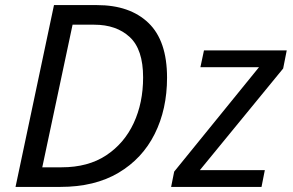

<svg xmlns="http://www.w3.org/2000/svg" viewBox="-20 -734 1152 754"><path d="M41 0 192 -714H361Q490 -714 563 -644Q636 -574 636 -429Q636 -305 587.5 -208Q539 -111 445.5 -55.5Q352 0 217 0ZM146 -77H222Q326 -77 397 -124Q468 -171 505 -250.5Q542 -330 542 -430Q542 -540 489.5 -588.5Q437 -637 350 -637H265ZM652 0 664 -60 997 -470H767L781 -536H1106L1092 -465L765 -66H1020L1007 0Z"/></svg>

Font: BC Sans
Style: Italic
Weight: 400
Italic angle: -12°
Designer: Monotype Design Team
Designer: Province of B.C.
Foundry: Monotype Imaging Inc.
Version: Version 2.000;GOOG;noto-source:20170915:90ef993387c0